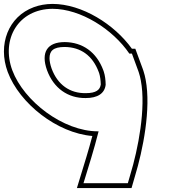

<svg xmlns="http://www.w3.org/2000/svg" viewBox="-280 -870 905 981"><path d="M424.4 -513.3 425.7 -510C426.9 -506.8 428 -503.5 429.1 -500.1C433.7 -486.1 437.2 -472.2 439.6 -458.4C466.4 -317.2 425.9 -108.7 385.3 24L373.2 66H146.6L185.7 -62C198.4 -104.3 211.8 -151.3 223.8 -199C222.6 -199 221.4 -199 220.3 -199C43.2 -199 -157.6 -352 -217.2 -511C-275.8 -670 -186.2 -824 -11.7 -825C132 -825 296.3 -720.8 380.9 -596H394ZM248 -510.5C213.3 -604.2 142 -654 51 -655C-38.7 -655 -72.5 -603 -39.7 -511C-5.8 -419 67.1 -368 157.6 -369C219.1 -369 254.6 -392.5 259.9 -436.9C259.5 -462 256.6 -484.5 250.5 -503.2C249.7 -505.6 248.9 -508.1 248 -510.5ZM449.1 -518.7 411.4 -621H394C304.4 -745.9 139 -850 -11.8 -850C-46.6 -849.8 -78.5 -844 -107.3 -833.4C-237.3 -785.5 -292.4 -642.8 -240.6 -502.3C-180 -340.6 12 -190 191.8 -175.2C181.6 -136.6 171.8 -102.6 161.8 -69.2L112.9 91H392L409.3 31.1C450.4 -103.3 492.4 -314.2 464.2 -462.9C461.6 -477.5 457.7 -493 452.9 -507.8C451.7 -511.5 450.4 -515.1 449.1 -518.7ZM224.5 -501.9C225.3 -499.7 226.2 -497.3 226.8 -495.4C231.5 -480.9 234.4 -459.6 234.9 -438.3C230.9 -411.4 212.5 -394 157.4 -394C77.3 -393.1 14.4 -436.5 -16.2 -519.5C-23.6 -540.2 -26.9 -558.2 -27 -572.2C-27.1 -609.4 -8.5 -630 50.8 -630C131.5 -629.1 193 -587 224.5 -501.9Z"/></svg>

Font: Nordica Plus
Style: NordicaClassicBkExtOpOblOl
Weight: 900
Version: Version 1.01